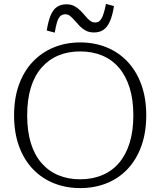

<svg xmlns="http://www.w3.org/2000/svg" viewBox="-20 -945 821 982"><path d="M390 17Q317 17 255 -8Q193 -33 147.5 -81Q102 -129 77 -198Q52 -267 52 -355Q52 -443 77 -512Q102 -581 147.5 -629Q193 -677 255 -702.5Q317 -728 390 -728Q464 -728 526 -702.5Q588 -677 633 -629Q678 -581 703 -512Q728 -443 728 -355Q728 -267 703 -198Q678 -129 633 -81Q588 -33 526 -8Q464 17 390 17ZM390 -28Q452 -28 502.5 -49Q553 -70 588.5 -111.5Q624 -153 643 -214Q662 -275 662 -355Q662 -435 643 -496Q624 -557 588.5 -598.5Q553 -640 502.5 -661Q452 -682 390 -682Q328 -682 278 -661Q228 -640 192 -598.5Q156 -557 137.5 -496Q119 -435 119 -355Q119 -275 137.5 -214Q156 -153 192 -111.5Q228 -70 278 -49Q328 -28 390 -28ZM461 -779Q436 -779 418.5 -788.5Q401 -798 387.5 -812Q374 -826 362.5 -839.5Q351 -853 339.5 -862.5Q328 -872 314 -872Q298 -872 288 -862Q278 -852 271.5 -831Q265 -810 260 -778L219 -789Q227 -838 239.5 -867.5Q252 -897 272 -910Q292 -923 320 -923Q344 -923 361 -913.5Q378 -904 391.5 -890.5Q405 -877 416.5 -863Q428 -849 440 -839.5Q452 -830 467 -830Q483 -830 492.5 -841Q502 -852 509 -873Q516 -894 522 -925L563 -914Q555 -864 541.5 -834.5Q528 -805 508.5 -792Q489 -779 461 -779Z"/></svg>

Font: Roboto Serif 20pt ExtraLight
Style: Regular
Weight: 250
Version: Version 1.008